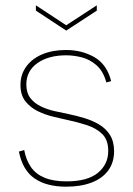

<svg xmlns="http://www.w3.org/2000/svg" viewBox="-20 -695 501 722"><path d="M344 -675V-655L229 -580L115 -655V-675L229 -600ZM71 -131Q78 -93 96.5 -66.5Q115 -40 148 -26.5Q181 -13 230 -13Q309 -13 348 -45Q387 -77 387 -127Q387 -169 364.5 -191Q342 -213 306.5 -224.5Q271 -236 233 -244Q211 -249 181 -256Q151 -263 123 -276.5Q95 -290 76 -313.5Q57 -337 57 -376Q57 -415 79 -445Q101 -475 139.5 -491Q178 -507 228 -507Q288 -507 335 -480Q382 -453 398 -390L380 -385Q368 -428 342.5 -450Q317 -472 287 -479.5Q257 -487 229 -487Q162 -487 120.5 -457.5Q79 -428 79 -377Q79 -346 94 -326.5Q109 -307 132.5 -295.5Q156 -284 184 -277.5Q212 -271 238 -266Q267 -260 297 -251Q327 -242 352.5 -227Q378 -212 393.5 -187.5Q409 -163 409 -126Q409 -84 387 -54Q365 -24 324.5 -8.5Q284 7 229 7Q155 7 110 -24Q65 -55 51 -125Z"/></svg>

Font: Albert Sans Thin
Style: Regular
Weight: 250
Designer: Andreas Rasmussen
Foundry: a.Foundry
Version: Version 1.025